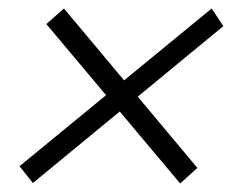

<svg xmlns="http://www.w3.org/2000/svg" viewBox="-20 -471 567 447"><path d="M472.7 -451.2 500 -410.2 56.6 -44.9 25.4 -84ZM128.9 -451.2 439.5 -80.1 399.4 -43.9 87.9 -415Z"/></svg>

Font: Crimson Pro ExtraLight Light
Style: Italic
Weight: 300
Italic angle: -12°
Version: Version 1.002